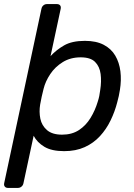

<svg xmlns="http://www.w3.org/2000/svg" viewBox="-44 -730 658 940"><path d="M-5 190Q-15.2 190 -20.4 183.6Q-25.6 177.3 -23.6 167.1L158.9 -687.1Q160.9 -697.3 168.3 -703.6Q175.8 -710 186 -710H234.5Q244.7 -710 250 -704Q255.2 -698.1 253.2 -687.1L203.4 -455.1Q231.1 -485.4 269.7 -507.7Q308.3 -530 371.7 -530Q427.1 -530 463.9 -510.6Q500.7 -491.2 520.4 -457.6Q540.1 -424 545.5 -380.8Q550.8 -337.6 543.1 -290.1Q540.7 -273.7 537.6 -260Q534.5 -246.3 530.1 -229.8Q518.4 -183.8 497.5 -140.7Q476.7 -97.6 445.4 -63.5Q414.1 -29.4 370.7 -9.7Q327.2 10 270.2 10Q208.7 10 173.1 -11.5Q137.5 -33 120.7 -65.4L70.8 167.1Q68.8 177.3 61.2 183.6Q53.7 190 43.5 190ZM259.9 -70.7Q308.1 -70.7 342.4 -93.1Q376.6 -115.6 399.2 -152.5Q421.7 -189.5 434.2 -231.1Q439.2 -246.1 442 -260Q444.8 -273.9 446.6 -288.9Q453.4 -331.3 448.6 -367.9Q443.8 -404.4 421.4 -426.9Q399.1 -449.3 350.9 -449.3Q301.2 -449.3 263.5 -426.1Q225.8 -402.8 202.2 -367.5Q178.5 -332.1 169.4 -295.4Q164.9 -279.1 160.2 -256.9Q155.6 -234.7 152.6 -218.2Q146.6 -182.7 153.5 -148.9Q160.5 -115.2 186.2 -92.9Q212 -70.7 259.9 -70.7Z"/></svg>

Font: Rubik Light
Style: Italic
Weight: 300
Italic angle: -12°
Designer: Hubert and Fischer
Foundry: Hubert and Fischer
Version: Version 2.300;gftools[0.9.30]